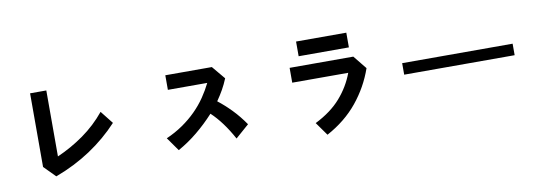

<svg xmlns="http://www.w3.org/2000/svg" viewBox="-58 -1028 4116 1479"><g transform="rotate(-10 2000.0 -288.5)"><path d="M794 -291Q695 -184 569.5 -100.5Q444 -17 293 39L205 -50V-626H332V-110Q442 -158 540 -227.5Q638 -297 715 -391Z M1711 -7Q1673 -77 1631.5 -133Q1590 -189 1546 -230Q1480 -158 1408 -99Q1336 -40 1257 4L1182 -102Q1251 -132 1310 -172.5Q1369 -213 1417 -261Q1465 -309 1501 -362Q1537 -415 1563 -468H1255V-582H1619L1705 -479Q1686 -433 1664.5 -395Q1643 -357 1614 -315Q1667 -274 1719 -220.5Q1771 -167 1817 -100Z M2791 -367Q2742 -226 2647 -109.5Q2552 7 2406 86L2332 -18Q2458 -81 2533 -167Q2608 -253 2646 -356H2208V-472H2706ZM2685 -548H2292V-663H2685Z M3932 -267H3068V-357H3932Z"/></g></svg>

Font: NanumGothicCoding
Style: Bold
Weight: 700
Monospace: yes
Designer: Kwon Bruce; Nicolas Noh; Sung-woo Choi; Go-un Cha; Soo-hyun Park;
Foundry: NHN Corporation
Version: Version 2.000;PS 1;hotconv 1.0.49;makeotf.lib2.0.14853